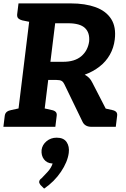

<svg xmlns="http://www.w3.org/2000/svg" viewBox="-29 -747 743 1131"><path d="M67 0 156 -727H387Q473 -727 534.5 -704.5Q596 -682 626 -635Q656 -588 647 -514Q641 -465 618 -424.5Q595 -384 557 -354.5Q519 -325 470 -307Q484 -300 495.5 -288.5Q507 -277 515 -260L649 0H510Q471 0 457 -30L350 -251Q344 -264 334.5 -270Q325 -276 304 -276H255L221 0ZM268 -383H343Q411 -383 449.5 -415.5Q488 -448 496 -502Q501 -554 471.5 -582Q442 -610 372 -610H296ZM555 0 516 -123 586 -109ZM-9 0 -1 -65Q1 -80 11 -88Q21 -96 38 -99L89 -110V0ZM179 -727 151 -617 102 -627Q87 -631 79 -638.5Q71 -646 72 -662L80 -727ZM199 0 226 -110 275 -99Q291 -96 299 -88Q307 -80 305 -65L297 0ZM555 0 582 -110 631 -99Q647 -96 655 -88Q663 -80 661 -65L653 0ZM231 364 209 342Q206 337 203.5 332.5Q201 328 202 322Q204 311 216 303Q229 290 251 266Q273 242 281 216Q280 216 279.5 216Q279 216 278 216Q247 214 230 191.5Q213 169 216 136Q220 106 245 85Q270 64 305 64Q346 64 363.5 90Q381 116 376 154Q369 207 330 265Q291 323 231 364Z"/></svg>

Font: Aleo ExtraBold
Style: Italic
Weight: 800
Italic angle: -7°
Designer: Alessio Laiso
Foundry: Alessio Laiso
Version: Version 2.001;gftools[0.9.29]